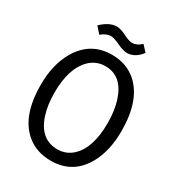

<svg xmlns="http://www.w3.org/2000/svg" viewBox="-195 -938 979 1067"><g transform="rotate(30 294.0 -404.0)"><path d="M552.7 -328.1Q552.7 -525.4 453.1 -614.3Q389.6 -669.9 295.9 -669.9Q158.2 -669.9 86.9 -546.9Q35.2 -457 35.2 -328.1Q35.2 -127 139.6 -41Q202.1 10.7 293.9 10.7Q436.5 10.7 505.9 -117.2Q552.7 -204.1 552.7 -328.1ZM123 -328.1Q123 -483.4 194.3 -554.7Q237.3 -596.7 295.9 -596.7Q402.3 -596.7 443.4 -471.7Q463.9 -410.2 463.9 -328.1Q463.9 -168 389.6 -99.6Q349.6 -62.5 293.9 -62.5Q183.6 -62.5 142.6 -188.5Q123 -249 123 -328.1ZM356.4 -782.2Q337.9 -782.2 295.9 -803.7Q262.7 -819.3 239.3 -819.3Q192.4 -818.4 142.6 -770.5L177.7 -730.5Q209 -756.8 239.3 -756.8Q258.8 -756.8 303.7 -735.4Q337.9 -719.7 362.3 -719.7Q412.1 -720.7 451.2 -771.5L416 -809.6Q389.6 -783.2 356.4 -782.2Z"/></g></svg>

Font: Yaldevi Colombo Medium
Style: Regular
Weight: 500
Designer: Sol Matas, Denzil Rajitha, Kosala Senevirathne and Pathum Egodawatta
Foundry: Mooniak
Version: Version 1.020 ; ttfautohint (v1.6)